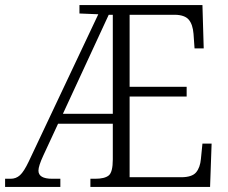

<svg xmlns="http://www.w3.org/2000/svg" viewBox="-22 -734 894 754"><path d="M-2 0V-32H20Q41 -32 56.5 -46Q72 -60 91 -100L364 -678L290 -681V-714H773L778 -544H742L738 -601Q735 -638 719.5 -656.5Q704 -675 666 -676H487V-393H711V-355H487V-38H689Q732 -38 748 -57Q764 -76 767 -110L773 -170H809L803 0H333V-32H352Q389 -32 405 -45Q421 -58 421 -108V-248H206L148 -123Q129 -82 129 -64Q129 -32 183 -32H215V0ZM225 -287H421V-676H405Z"/></svg>

Font: Noto Serif Lao SemiCondensed Light
Style: Regular
Weight: 300
Width: 4
Designer: Monotype Design Team
Foundry: Monotype Imaging Inc.
Version: Version 2.003; ttfautohint (v1.8.4.7-5d5b)